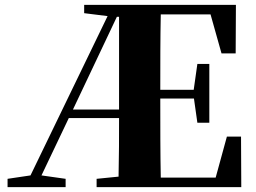

<svg xmlns="http://www.w3.org/2000/svg" viewBox="-20 -767 1048 787"><path d="M82 0H249V-34L150 -48L262 -283H468C468 -207 468 -125 466 -43L376 -34V0H969L968 -207H910L864 -39H639C637 -143 637 -249 637 -360V-363H775L789 -264H838V-505H789L774 -399H637C637 -505 637 -608 639 -708H843L888 -548H946L947 -747H325V-713L421 -701L105 -48L11 -34V0ZM468 -698V-329V-318H279L459 -698Z"/></svg>

Font: Noto Serif CJK SC Black
Style: Regular
Weight: 900
Designer: Ryoko NISHIZUKA 西塚涼子 (kana & ideographs); Frank Grießhammer (Latin, Greek & Cyrillic); Wenlong ZHANG 张文龙 (bopomofo); San
Foundry: Adobe
Version: Version 2.001;hotconv 1.1.0;makeotfexe 2.6.0